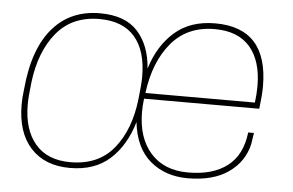

<svg xmlns="http://www.w3.org/2000/svg" viewBox="-44 -597 1013 664"><g transform="rotate(5 463.0 -265.0)"><path d="M220 -14Q317 -14 370.5 -79.5Q424 -145 436 -253Q442 -304 442 -330Q442 -420 400.5 -468Q359 -516 278 -516Q183 -516 129 -450.5Q75 -385 62 -277Q56 -226 56 -200Q56 -113 98 -63.5Q140 -14 220 -14ZM838 -275Q842 -305 842 -332Q842 -420 800.5 -468Q759 -516 678 -516Q583 -516 527.5 -450Q472 -384 458 -275ZM629 6Q551 6 498.5 -38.5Q446 -83 436 -172Q412 -90 359 -42Q306 6 220 6Q133 6 84 -47.5Q35 -101 35 -198Q35 -224 39 -253Q52 -396 117 -468Q178 -536 278 -536Q365 -536 408.5 -488.5Q452 -441 458 -360Q483 -441 537.5 -488.5Q592 -536 678 -536Q861 -536 861 -333Q861 -303 855 -255H455Q452 -231 452 -209Q452 -119 498.5 -66.5Q545 -14 629 -14Q714 -14 764.5 -52.5Q815 -91 824 -170H844L838 -131Q824 -69 770.5 -31.5Q717 6 629 6Z"/></g></svg>

Font: Tanohe Sans Thin
Style: Italic
Weight: 100
Designer: Village Type and Design LLC & Cristiano Sobral
Foundry: Cooper Hewitt Smithsonian Design Museum
Version: Version 1.00;September 29, 2021;FontCreator 13.0.0.2655 64-b